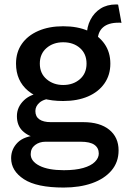

<svg xmlns="http://www.w3.org/2000/svg" viewBox="-20 -628 567 863"><path d="M511 -607 526 -525Q523 -526 519.5 -526Q516 -526 513 -526Q467 -526 443 -505Q419 -484 419 -444L370 -467Q370 -507 386.5 -539Q403 -571 432 -589.5Q461 -608 502 -608Q504 -608 506.5 -608Q509 -608 511 -607ZM354 -79Q429 -79 471 -45Q513 -11 513 48Q513 101 481 138.5Q449 176 393.5 195.5Q338 215 266 215Q145 215 87.5 177.5Q30 140 30 83Q30 42 59.5 12.5Q89 -17 155 -21L150 -6Q107 -15 81.5 -39.5Q56 -64 56 -106Q56 -147 88 -177.5Q120 -208 179 -213L235 -187H221Q178 -184 158.5 -167.5Q139 -151 139 -129Q139 -104 157 -91.5Q175 -79 208 -79ZM267 137Q319 137 354 127Q389 117 406.5 99.5Q424 82 424 62Q424 37 404.5 23Q385 9 342 9H185Q157 9 137.5 24Q118 39 118 65Q118 97 157.5 117Q197 137 267 137ZM264 -510Q329 -510 376.5 -489Q424 -468 450 -430.5Q476 -393 476 -342Q476 -291 449.5 -253Q423 -215 375.5 -194.5Q328 -174 264 -174Q161 -174 106.5 -219.5Q52 -265 52 -342Q52 -393 78 -430.5Q104 -468 152 -489Q200 -510 264 -510ZM264 -438Q219 -438 189 -412Q159 -386 159 -342Q159 -298 189.5 -272Q220 -246 264 -246Q309 -246 339 -272Q369 -298 369 -342Q369 -386 339.5 -412Q310 -438 264 -438Z"/></svg>

Font: Kantumruy Pro Medium
Style: Regular
Weight: 500
Designer: Sovichet Tep
Foundry: Sovichet Tep
Version: Version 1.002